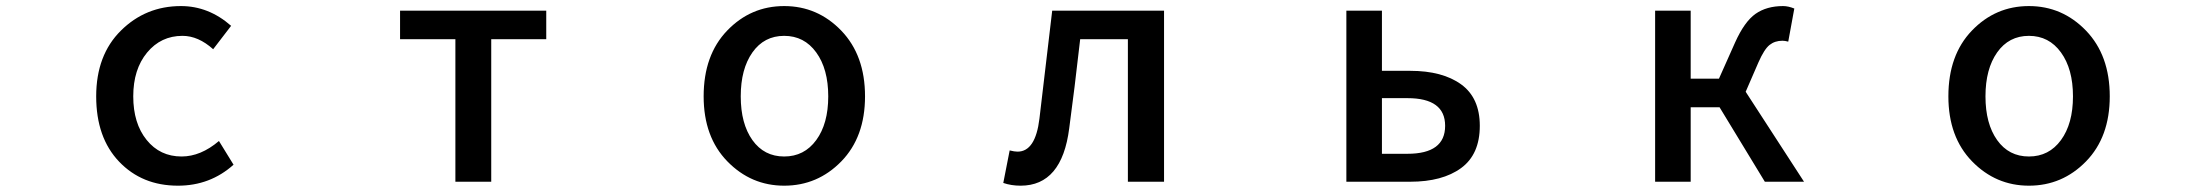

<svg xmlns="http://www.w3.org/2000/svg" viewBox="-20 -584 7040 617"><path d="M551.8 12.7Q436.5 12.7 362.8 -64.5Q289.1 -141.6 289.1 -274.4Q289.1 -407.2 368.7 -485.8Q448.2 -564.5 561.5 -564.5Q650.4 -564.5 722.7 -501L665 -425.8Q617.2 -468.8 566.4 -468.8Q497.1 -468.8 452.6 -415Q408.2 -361.3 408.2 -274.4Q408.2 -187.5 451.2 -134.3Q494.1 -81.1 563.5 -81.1Q625 -81.1 683.6 -130.9L730.5 -54.7Q655.3 12.7 551.8 12.7Z M1443.4 0V-458H1265.6V-549.8H1735.4V-458H1558.6V0Z M2500 12.7Q2393.6 12.7 2317.4 -65.4Q2241.2 -143.6 2241.2 -274.4Q2241.2 -407.2 2316.9 -485.8Q2392.6 -564.5 2500 -564.5Q2607.4 -564.5 2683.6 -485.4Q2759.8 -406.2 2759.8 -274.4Q2759.8 -143.6 2683.6 -65.4Q2607.4 12.7 2500 12.7ZM2397.9 -133.8Q2435.5 -81.1 2500 -81.1Q2564.5 -81.1 2603 -133.8Q2641.6 -186.5 2641.6 -274.4Q2641.6 -362.3 2603 -415.5Q2564.5 -468.8 2500 -468.8Q2435.5 -468.8 2397.9 -415.5Q2360.4 -362.3 2360.4 -274.4Q2360.4 -186.5 2397.9 -133.8Z M3259.8 12.7Q3229.5 12.7 3204.1 3.9L3224.6 -100.6Q3240.2 -96.7 3250 -96.7Q3307.6 -96.7 3320.3 -203.1Q3347.7 -433.6 3361.3 -549.8H3720.7V0H3604.5V-458H3451.2Q3432.6 -293.9 3416 -171.9Q3392.6 12.7 3259.8 12.7Z M4306.6 0V-549.8H4420.9V-356.4H4511.7Q4615.2 -356.4 4675.3 -313Q4735.4 -269.5 4735.4 -179.7Q4735.4 -87.9 4675.3 -43.9Q4615.2 0 4511.7 0ZM4420.9 -89.8H4502.9Q4624 -89.8 4624 -179.7Q4624 -268.6 4502.9 -268.6H4420.9Z M5589.8 -289.1 5777.3 0H5651.4L5505.9 -239.3H5413.1V0H5298.8V-549.8H5413.1V-331.1H5503.9L5555.7 -447.3Q5585.9 -514.6 5621.6 -539.6Q5657.2 -564.5 5710 -564.5Q5726.6 -564.5 5746.1 -556.6L5726.6 -450.2Q5715.8 -453.1 5708 -453.1Q5683.6 -453.1 5666.5 -439.5Q5649.4 -425.8 5630.9 -383.8Z M6500 12.7Q6393.6 12.7 6317.4 -65.4Q6241.2 -143.6 6241.2 -274.4Q6241.2 -407.2 6316.9 -485.8Q6392.6 -564.5 6500 -564.5Q6607.4 -564.5 6683.6 -485.4Q6759.8 -406.2 6759.8 -274.4Q6759.8 -143.6 6683.6 -65.4Q6607.4 12.7 6500 12.7ZM6397.9 -133.8Q6435.5 -81.1 6500 -81.1Q6564.5 -81.1 6603 -133.8Q6641.6 -186.5 6641.6 -274.4Q6641.6 -362.3 6603 -415.5Q6564.5 -468.8 6500 -468.8Q6435.5 -468.8 6397.9 -415.5Q6360.4 -362.3 6360.4 -274.4Q6360.4 -186.5 6397.9 -133.8Z"/></svg>

Font: Gen Shin Gothic Monospace Medium
Style: Regular
Weight: 500
Designer: [Source Han Sans]
Ryoko NISHIZUKA  (kana & ideographs); Paul D. Hunt (Latin, Greek & Cyrillic); Wenlong ZHANG  (bopomofo
Version: Version 1.002.20150607